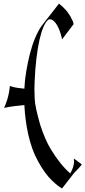

<svg xmlns="http://www.w3.org/2000/svg" viewBox="-20 -885 481 1081"><path d="M2.9 -277.8Q6.3 -284.7 11.2 -296.6Q16.1 -308.6 21 -324.7Q25.9 -340.8 29.8 -360.1Q33.7 -379.4 35.6 -400.9L48.3 -397Q61 -393.1 78.1 -390.4Q95.2 -387.7 117.2 -385.7Q119.1 -432.1 127.7 -482.9Q136.2 -533.7 148.2 -581.3Q160.2 -628.9 177.2 -669.7Q194.3 -710.4 212.9 -737.3L312 -864.7Q345.2 -837.9 362.1 -814.5Q378.9 -791 384.3 -776.9Q394 -760.3 394 -748.5L329.6 -663.6Q325.2 -684.6 318.4 -704.8Q311.5 -725.1 302.7 -740.7Q293.9 -756.3 283.4 -766.1Q272.9 -775.9 261.2 -776.4L253.9 -775.4Q238.8 -764.6 225.8 -735.8Q212.9 -707 202.6 -661.9Q192.4 -616.7 185.1 -556.2Q177.7 -495.6 174.8 -422.4L173.8 -379.4L175.3 -329.1Q176.3 -304.7 184.3 -268.1Q192.4 -231.4 206.5 -181.6Q234.9 -95.2 266.6 -43.9Q319.3 42.5 375 90.8L376 90.3Q396.5 55.7 397 22.9L395.5 7.3L440.9 41Q426.8 58.6 413.1 72.3Q399.4 85.9 391.1 96.7L329.6 175.8Q318.4 170.4 304.4 159.4Q290.5 148.4 271.7 130.4Q252.9 112.3 233.4 85.7Q213.9 59.1 193.8 22.5Q174.8 -11.7 161.4 -50Q147.9 -88.4 138.9 -128.9Q129.9 -169.4 124.5 -211.2Q119.1 -252.9 117.2 -293.5Q86.4 -291 58.1 -287.1Q29.8 -283.2 2.9 -277.8Z"/></svg>

Font: MedievalSharp
Style: Regular
Weight: 500
Version: Version 1.0